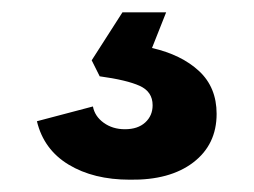

<svg xmlns="http://www.w3.org/2000/svg" viewBox="-20 -39 412 312"><path d="M191 253Q132 253 91.5 228.5Q51 204 40 158L131 134Q134 150 148.5 160.5Q163 171 183 171Q204 171 216 160Q228 149 228 132Q228 110 207 100.5Q186 91 142 85L129 59L179 -19H250L227 39Q275 50 303.5 76.5Q332 103 332 146Q332 196 294 225Q256 254 191 253Z"/></svg>

Font: Mona Sans SemiExpanded
Style: Bold
Weight: 700
Width: 6
Designer: Deni Anggara
Foundry: GitHub
Version: Version 2.000